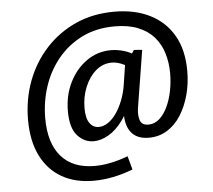

<svg xmlns="http://www.w3.org/2000/svg" viewBox="-53 -710 974 878"><g transform="rotate(-5 434.0 -271.0)"><path d="M342 110Q258 110 196.5 75Q135 40 101 -28Q67 -96 67 -193Q67 -287 98 -370Q129 -453 187 -516.5Q245 -580 324.5 -616Q404 -652 503 -652Q596 -652 665.5 -617.5Q735 -583 773.5 -516.5Q812 -450 812 -353Q812 -295 798 -243.5Q784 -192 758.5 -151.5Q733 -111 695.5 -87.5Q658 -64 611 -64Q557 -64 530.5 -96.5Q504 -129 506 -189L536 -251Q521 -191 491 -150.5Q461 -110 426 -90Q391 -70 358 -70Q315 -70 283.5 -105Q252 -140 252 -217Q252 -289 281 -348Q310 -407 360 -442.5Q410 -478 473 -478Q501 -478 532 -469Q563 -460 595 -437L559 -442L577 -470L615 -467L572 -200Q568 -169 576 -146.5Q584 -124 614 -124Q642 -124 664 -143.5Q686 -163 701.5 -195.5Q717 -228 725 -268Q733 -308 733 -349Q733 -399 719.5 -442.5Q706 -486 678 -517.5Q650 -549 605.5 -567Q561 -585 499 -585Q414 -585 348.5 -552.5Q283 -520 237.5 -464.5Q192 -409 169 -339Q146 -269 146 -194Q146 -79 199.5 -18Q253 43 353 43Q389 43 427.5 35Q466 27 506 12L523 74Q477 92 431 101Q385 110 342 110ZM387 -133Q408 -133 428.5 -146.5Q449 -160 466.5 -184.5Q484 -209 497.5 -242.5Q511 -276 517 -315L533 -419L552 -392Q531 -406 510.5 -413.5Q490 -421 471 -421Q430 -421 398 -393.5Q366 -366 347.5 -321Q329 -276 329 -224Q329 -178 345 -155.5Q361 -133 387 -133Z"/></g></svg>

Font: Bitter Thin Medium
Style: Italic
Weight: 500
Italic angle: -9°
Version: Version 3.021